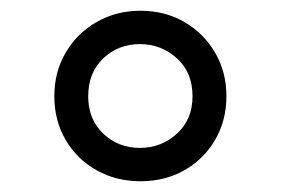

<svg xmlns="http://www.w3.org/2000/svg" viewBox="-20 -777 522 357"><path d="M81 -598Q81 -643 102 -679Q123 -715 159.5 -736Q196 -757 241 -757Q287 -757 323 -736Q359 -715 380 -679Q401 -643 401 -598Q401 -553 380 -517Q359 -481 323 -460.5Q287 -440 241 -440Q196 -440 159.5 -460.5Q123 -481 102 -517Q81 -553 81 -598ZM338 -598Q338 -642 309 -668.5Q280 -695 240 -695Q200 -695 172 -668.5Q144 -642 144 -598Q144 -555 172 -528.5Q200 -502 240 -502Q280 -502 309 -528.5Q338 -555 338 -598Z"/></svg>

Font: Kosmopol Plus Jakarta Sans
Style: Regular
Weight: 400
Designer: Gumpita Rahayu
Foundry: Tokotype
Version: Version 2.006